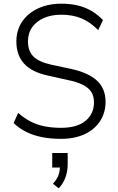

<svg xmlns="http://www.w3.org/2000/svg" viewBox="-20 -747 641 1044"><path d="M312 8Q257 8 210 -1Q163 -10 123.5 -29.5Q84 -49 54 -78L79 -133Q112 -104 147 -86Q182 -68 223 -60Q264 -52 312 -52Q399 -52 445 -90Q491 -128 491 -190Q491 -224 476.5 -247Q462 -270 430 -286Q398 -302 348 -312L245 -335Q154 -354 111.5 -400.5Q69 -447 69 -521Q69 -583 100.5 -629.5Q132 -676 187.5 -701.5Q243 -727 314 -727Q361 -727 402 -717.5Q443 -708 477.5 -687.5Q512 -667 540 -638L514 -583Q470 -628 422 -647.5Q374 -667 314 -667Q260 -667 219.5 -649.5Q179 -632 155.5 -599.5Q132 -567 132 -522Q132 -470 161.5 -440Q191 -410 260 -395L363 -373Q461 -352 507.5 -308.5Q554 -265 554 -193Q554 -135 524.5 -89Q495 -43 440.5 -17.5Q386 8 312 8ZM299 277 268 252Q291 227 298.5 204Q306 181 306 154L321 164H264V85H348V146Q348 184 336 217.5Q324 251 299 277Z"/></svg>

Font: Nunitoga
Style: Light
Weight: 300
Designer: Vernon Adams
Foundry: Vernon Adams
Version: Version 1.0